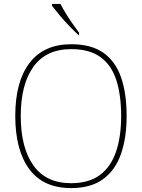

<svg xmlns="http://www.w3.org/2000/svg" viewBox="-20 -951 726 981"><path d="M343 10Q201 10 129.5 -87Q58 -184 58 -359Q58 -534 131 -629.5Q204 -725 344 -725Q446 -725 508 -681.5Q570 -638 598.5 -556Q627 -474 627 -358Q627 -247 598 -164Q569 -81 506.5 -35.5Q444 10 343 10ZM343 -15Q434 -15 490 -56.5Q546 -98 572.5 -175Q599 -252 599 -358Q599 -466 574 -542.5Q549 -619 493 -659.5Q437 -700 344 -700Q215 -700 150.5 -609.5Q86 -519 86 -358Q86 -197 150.5 -106Q215 -15 343 -15ZM382 -771Q362 -789 334.5 -817.5Q307 -846 283 -875Q259 -904 246 -921V-931H289Q300 -909 316.5 -882Q333 -855 351.5 -829Q370 -803 384 -784V-771Z"/></svg>

Font: Noto Serif Devanagari Thin
Style: Regular
Weight: 100
Designer: Universal Thirst, Indian Type Foundry and the Monotype Design Team
Foundry: Monotype Imaging Inc.
Version: Version 2.004; ttfautohint (v1.8.4.7-5d5b)